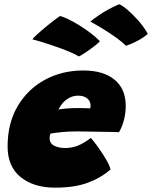

<svg xmlns="http://www.w3.org/2000/svg" viewBox="-20 -856 700 884"><path d="M489 -76Q446.5 -38 385.2 -15Q324 8 233.5 8Q135.5 8 75.2 -40.5Q15 -89 15 -181.5Q15 -289 61.5 -367.5Q108 -446 187 -488.8Q266 -531.5 363.5 -531.5Q456 -531.5 507.5 -489Q559 -446.5 559 -368Q559 -337.5 551 -305Q543 -272.5 528 -247.5Q520 -248 493 -248.5Q466 -249 432.8 -249.5Q399.5 -250 372.2 -250.5Q345 -251 336.5 -251Q298 -251 264.8 -247.8Q231.5 -244.5 212.5 -241Q208.5 -233 208.5 -220Q208.5 -195.5 229.8 -185Q251 -174.5 280 -174.5Q308 -174.5 334.8 -184Q361.5 -193.5 398.5 -221Q401 -218.5 413.2 -203Q425.5 -187.5 441 -165Q456.5 -142.5 470.2 -118.8Q484 -95 489 -76ZM249.5 -352Q264 -354.5 287.2 -356.5Q310.5 -358.5 341 -358.5Q358.5 -358.5 373.8 -358Q389 -357.5 395.5 -357Q396.5 -361 396.8 -364.8Q397 -368.5 397 -372Q396.5 -390.5 381.2 -403Q366 -415.5 340 -415.5Q315.5 -415.5 296.5 -404.2Q277.5 -393 265.8 -378Q254 -363 249.5 -352ZM528.5 -836.5Q542.5 -831.5 567 -810.8Q591.5 -790 617.2 -760.8Q643 -731.5 660.5 -700Q644.5 -685.5 623.5 -673.8Q602.5 -662 584.8 -654.5Q567 -647 559.5 -645.5Q542.5 -663 514.5 -683Q486.5 -703 455 -722.5Q423.5 -742 396 -756.5Q404.5 -765 441.5 -790Q478.5 -815 528.5 -836.5ZM255.5 -782Q267 -780.5 290 -769.8Q313 -759 340.8 -742.2Q368.5 -725.5 395 -705.5Q421.5 -685.5 440 -666Q430.5 -655.5 410 -640Q389.5 -624.5 370 -611.8Q350.5 -599 343 -596Q322.5 -609 283.5 -624.2Q244.5 -639.5 202.2 -653.2Q160 -667 129 -675Q133.5 -681.5 152.2 -698.8Q171 -716 198.5 -738.5Q226 -761 255.5 -782Z"/></svg>

Font: Grandstander Black
Style: Italic
Weight: 900
Italic angle: -15°
Designer: Tyler Finck
Foundry: Etcetera Type Co
Version: Version 1.200; ttfautohint (v1.8.3)